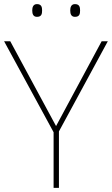

<svg xmlns="http://www.w3.org/2000/svg" viewBox="-20 -915 545 935"><path d="M137 -864C137 -847 142 -833 160 -833C182 -833 185 -847 185 -864C185 -880 182 -895 160 -895C142 -895 137 -880 137 -864ZM322 -864C322 -847 327 -833 345 -833C367 -833 370 -847 370 -864C370 -880 367 -895 345 -895C327 -895 322 -880 322 -864ZM253 -301 30 -714H0L241 -271V0H267V-275L505 -714H475Z"/></svg>

Font: Noto Sans Gurmukhi UI Thin
Style: Regular
Weight: 100
Designer: Jelle Bosma - Monotype Design Team
Foundry: Monotype Imaging Inc.
Version: Version 2.004